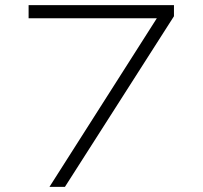

<svg xmlns="http://www.w3.org/2000/svg" viewBox="-20 -725 788 745"><path d="M172 0 612 -691 618 -654H91V-705H655V-662L232 0Z"/></svg>

Font: Nunito Sans 7pt Expanded ExtraLight
Style: Regular
Weight: 250
Width: 7
Designer: Vernon Adams
Foundry: Vernon Adams
Version: Version 3.101;gftools[0.9.27]